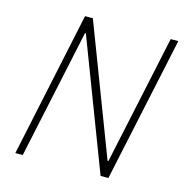

<svg xmlns="http://www.w3.org/2000/svg" viewBox="-103 -783 844 879"><g transform="rotate(15 319.5 -344.0)"><path d="M47 0 193 -688H230L464 -75H468L599 -688H635L488 0H451L217 -613H213L82 0Z"/></g></svg>

Font: Saira Semi Condensed Thin
Style: Italic
Weight: 100
Width: 4
Italic angle: -12°
Designer: Hector Gatti with collaboration of the Omnibus-Type team
Foundry: Omnibus-Type
Version: Version 1.001; ttfautohint (v1.8)